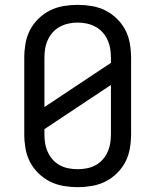

<svg xmlns="http://www.w3.org/2000/svg" viewBox="-20 -763 640 791"><path d="M300 8Q271 8 241.5 3Q212 -2 186 -15Q160 -28 138.5 -49Q117 -70 103.5 -96Q90 -122 85 -151.5Q80 -181 80 -210V-525Q80 -554 85 -583.5Q90 -613 103.5 -639Q117 -665 138.5 -686Q160 -707 186 -720Q212 -733 241.5 -738Q271 -743 300 -743Q329 -743 358.5 -738Q388 -733 414 -720Q440 -707 461.5 -686Q483 -665 496.5 -639Q510 -613 515 -583.5Q520 -554 520 -525V-210Q520 -181 515 -151.5Q510 -122 496.5 -96Q483 -70 461.5 -49Q440 -28 414 -15Q388 -2 358.5 3Q329 8 300 8ZM163 -322 437 -504V-525Q437 -544 434 -562.5Q431 -581 423 -598.5Q415 -616 402.5 -630Q390 -644 373 -653Q356 -662 337.5 -666Q319 -670 300 -670Q281 -670 262.5 -666Q244 -662 227 -653Q210 -644 197.5 -630Q185 -616 177 -598.5Q169 -581 166 -562.5Q163 -544 163 -525ZM300 -66Q319 -66 337.5 -69.5Q356 -73 373 -82Q390 -91 402.5 -105Q415 -119 423 -136.5Q431 -154 434 -172.5Q437 -191 437 -210V-413L163 -231V-210Q163 -191 166 -172.5Q169 -154 177 -136.5Q185 -119 197.5 -105Q210 -91 227 -82Q244 -73 262.5 -69.5Q281 -66 300 -66Z"/></svg>

Font: Iosevka Fixed Extended
Style: Regular
Weight: 400
Width: 7
Monospace: yes
Designer: Belleve Invis
Foundry: Belleve Invis
Version: Version 24.1.1; ttfautohint (v1.8.4)